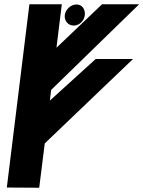

<svg xmlns="http://www.w3.org/2000/svg" viewBox="-20 -881 673 901"><path d="M164 0 190 -208 604 -604H429L214 -409L220 -459L633 -861H459L245 -657L270 -861H118L12 -1ZM326 -761C353 -761 375 -784 378 -810C381 -835 367 -860 339 -860C312 -860 287 -836 284 -810C281 -784 299 -761 326 -761Z"/></svg>

Font: Ny Stormning
Style: SvKr
Weight: 900
Designer: Robert Jablonski, Mew Too
Foundry: Cannot Into Space Fonts
Version: Version 0.90